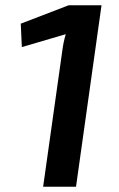

<svg xmlns="http://www.w3.org/2000/svg" viewBox="-20 -710 452 730"><path d="M269 0H144L216 -511Q221 -551 230 -580L63 -531L59 -620L241 -690H366Z"/></svg>

Font: Exo 2.0 Semi Bold
Style: Italic
Weight: 600
Italic angle: -8°
Designer: Natanael Gama
Version: Version 1.001;PS 001.001;hotconv 1.0.70;makeotf.lib2.5.58329